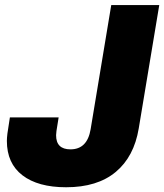

<svg xmlns="http://www.w3.org/2000/svg" viewBox="-20 -748 665 777"><path d="M247.6 9.8Q133.8 9.8 70.8 -38.6Q7.8 -86.9 7.8 -177.7Q7.8 -189.5 10 -207.5Q12.2 -225.6 20 -272.9H217.3Q210 -230 208.5 -218Q207 -206.1 207 -200.7Q207 -143.6 265.1 -143.6Q333 -143.6 346.7 -224.6L430.2 -727.5H624.5L541.5 -228.5Q522.5 -113.8 448.2 -52Q374 9.8 247.6 9.8Z"/></svg>

Font: Inter Black
Style: Italic
Weight: 900
Italic angle: -9.39999°
Designer: Rasmus Andersson
Foundry: rsms
Version: Version 4.000;git-a52131595